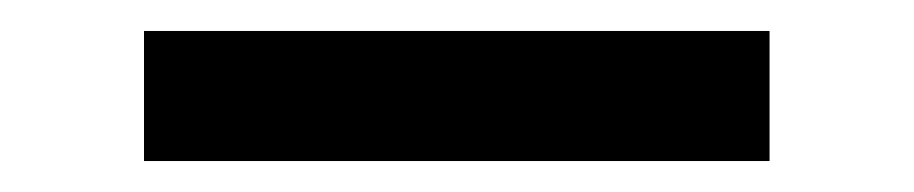

<svg xmlns="http://www.w3.org/2000/svg" viewBox="-20 -369 590 124"><path d="M73 -265V-349H477V-265Z"/></svg>

Font: DM Sans 10pt Medium
Style: Regular
Weight: 500
Version: Version 4.004;gftools[0.9.30]